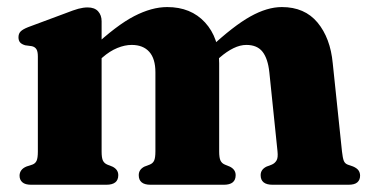

<svg xmlns="http://www.w3.org/2000/svg" viewBox="-20 -510 1022 530"><path d="M260.5 -451.5V-91.5Q260.5 -74 264.2 -66.5Q268 -59 276.5 -55.5L290.5 -50Q306.5 -42 306.5 -26.5Q306.5 0 273.5 0H66Q49.5 0 41.8 -6.8Q34 -13.5 34 -25Q34 -33.5 38.8 -40Q43.5 -46.5 53.5 -50.5L69 -55.5Q77.5 -58.5 81 -66.2Q84.5 -74 84.5 -91.5V-354Q84.5 -368 80.5 -374.2Q76.5 -380.5 68 -382.5L49.5 -385Q39.5 -388 35.2 -393.2Q31 -398.5 31 -407Q31 -417 36.8 -423Q42.5 -429 57.5 -435L161 -473.5Q182.5 -482 196.2 -485.8Q210 -489.5 222 -489.5Q241 -489.5 250.8 -478.8Q260.5 -468 260.5 -451.5ZM244 -335 218 -362.5 235 -378Q302 -440.5 350.5 -465.5Q399 -490.5 441.5 -490.5Q507 -490.5 546 -448Q585 -405.5 585 -335.5V-92Q585 -74 588.8 -66.5Q592.5 -59 601 -55.5L614.5 -50Q630.5 -42 630.5 -26.5Q630.5 0 598 0H395.5Q363 0 363 -26.5Q363 -42 378.5 -50L393 -55.5Q402 -59 405.5 -66.8Q409 -74.5 409 -92.5V-310.5Q409 -348 392 -367Q375 -386 343.5 -386Q324.5 -386 303.8 -377.5Q283 -369 263 -351.5ZM568.5 -335 542 -362.5 559.5 -378Q624.5 -438.5 671 -464.5Q717.5 -490.5 758 -490.5Q821 -490.5 856.5 -447.8Q892 -405 898.5 -335.5L924 -92Q926 -74 929 -66.2Q932 -58.5 940 -55.5L954.5 -50.5Q965 -46 969.5 -39.8Q974 -33.5 974 -25Q974 -13.5 966.5 -6.8Q959 0 942 0H732.5Q699.5 0 699.5 -26.5Q699.5 -42 715.5 -50L730 -55.5Q738.5 -59 743.2 -66.8Q748 -74.5 746 -92.5L723.5 -310.5Q719.5 -348 704.8 -367Q690 -386 660 -386Q643 -386 624.5 -377Q606 -368 587 -351.5Z"/></svg>

Font: Fraunces
Style: Bold
Weight: 700
Version: Version 1.000;[b76b70a41]